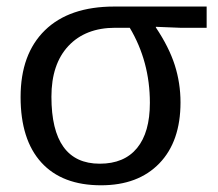

<svg xmlns="http://www.w3.org/2000/svg" viewBox="-20 -548 657 578"><path d="M523.4 -239.7Q523.4 -122.1 459.7 -56.2Q396 9.8 284.2 9.8Q167 9.8 104.5 -58.8Q42 -127.4 42 -255.9Q42 -385.3 115.2 -456.8Q188.5 -528.3 324.2 -528.3H602.1V-464.4H521.5L449.2 -467.3V-465.3Q488.8 -406.2 506.1 -352.1Q523.4 -297.9 523.4 -239.7ZM431.2 -238.3Q431.2 -362.8 370.6 -464.4H327.1Q237.3 -464.4 186 -409.7Q134.8 -355 134.8 -256.8Q134.8 -55.2 280.3 -55.2Q354 -55.2 392.6 -102.3Q431.2 -149.4 431.2 -238.3Z"/></svg>

Font: Arial
Style: Regular
Weight: 400
Designer: Steve Matteson
Foundry: Ascender Corporation
Version: Version 2.00.3